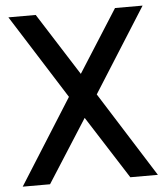

<svg xmlns="http://www.w3.org/2000/svg" viewBox="-51 -746 682 791"><g transform="rotate(-5 290.0 -350.0)"><path d="M454 -700 290 -442 126 -700H13L233 -352L11 0H124L290 -260L456 0H570L348 -352L568 -700Z"/></g></svg>

Font: Unageo
Style: Medium
Weight: 500
Designer: Richard Sepsi
Foundry: Richard Sepsi
Version: Version 2.000